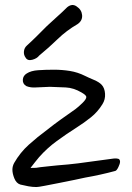

<svg xmlns="http://www.w3.org/2000/svg" viewBox="-20 -726 534 774"><path d="M127 28Q111 28 94.5 25Q78 22 62 18Q46 13 38 -6.5Q30 -26 30 -42Q30 -56 37 -69Q61 -111 96 -142.5Q131 -174 169 -202Q198 -225 226 -245Q254 -265 284 -286Q296 -295 312 -310.5Q328 -326 328 -335Q328 -342 309 -353Q277 -372 245 -373.5Q213 -375 181 -376Q145 -375 124 -373.5Q103 -372 86 -379Q71 -388 72 -404.5Q73 -421 88 -430Q105 -441 134 -443Q163 -445 198 -445Q230 -445 261.5 -440Q293 -435 323 -420Q337 -413 358.5 -404Q380 -395 390 -384Q402 -371 403.5 -348Q405 -325 393 -306Q374 -275 346.5 -253Q319 -231 289 -212Q248 -186 209 -157.5Q170 -129 138 -93Q130 -83 120.5 -71.5Q111 -60 103 -49Q122 -49 125.5 -49.5Q129 -50 142 -52Q169 -55 183.5 -56.5Q198 -58 213 -59.5Q228 -61 254 -63Q266 -64 294.5 -67.5Q323 -71 361 -76.5Q399 -82 439 -87Q449 -88 456.5 -86Q464 -84 464 -73Q464 -67 457.5 -53Q451 -39 445 -37Q386 -21 323 -10Q310 -7 281 -1Q252 5 219 11.5Q186 18 160 23Q134 28 127 28ZM83 -494Q75 -505 76.5 -519Q78 -533 88 -542Q110 -562 129.5 -581.5Q149 -601 169 -621Q189 -640 210 -658.5Q231 -677 251 -697Q271 -713 289 -700Q309 -687 311 -665Q313 -643 293 -629Q248 -603 212.5 -568.5Q177 -534 138 -502Q129 -490 110 -485Q91 -480 83 -494Z"/></svg>

Font: Mynerve
Style: Regular
Weight: 400
Designer: Carolina Short
Foundry: Carolina Short
Version: Version 1.000; ttfautohint (v1.8.4.7-5d5b)